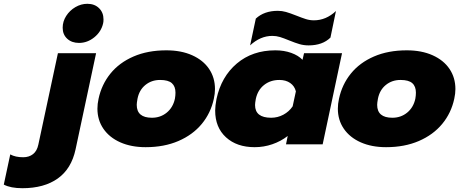

<svg xmlns="http://www.w3.org/2000/svg" viewBox="-210 -760 2431 1011"><path d="M120 -614Q120 -647 138.5 -676Q157 -705 187 -722.5Q217 -740 250 -740Q288 -740 311.5 -717Q335 -694 335 -658Q335 -644 333 -637Q323 -593 286.5 -563.5Q250 -534 206 -534Q168 -534 144 -556Q120 -578 120 -614ZM-190 212 -156 53Q-129 68 -88 68Q-57 68 -36 51.5Q-15 35 -8 1L95 -480H296L188 26Q166 129 94 180Q22 231 -92 231Q-154 231 -190 212Z M303 -188Q303 -213 309 -240Q325 -315 371.5 -372.5Q418 -430 493 -462.5Q568 -495 666 -495Q744 -495 802 -469Q860 -443 891 -397Q922 -351 922 -291Q922 -267 916 -240Q900 -165 852.5 -107.5Q805 -50 729.5 -17.5Q654 15 557 15Q481 15 423.5 -10.5Q366 -36 334.5 -82Q303 -128 303 -188ZM711 -240Q714 -257 714 -272Q714 -305 695 -322Q676 -339 633 -339Q588 -339 555.5 -312.5Q523 -286 514 -240Q510 -218 510 -208Q510 -140 590 -140Q635 -140 668 -167Q701 -194 711 -240Z M1137 -662Q1181 -703 1253 -703Q1275 -703 1296 -697Q1317 -691 1350 -678Q1380 -666 1400.5 -659.5Q1421 -653 1443 -653Q1507 -653 1559 -702L1530 -562Q1488 -521 1415 -521Q1390 -521 1367.5 -527.5Q1345 -534 1313 -547Q1284 -559 1264.5 -565Q1245 -571 1224 -571Q1161 -571 1107 -521ZM923 -178Q923 -202 930 -239Q955 -356 1037 -425.5Q1119 -495 1240 -495Q1286 -495 1323.5 -481.5Q1361 -468 1383 -445L1391 -480H1591L1489 0H1296L1305 -44Q1269 -16 1224 -0.5Q1179 15 1131 15Q1037 15 980 -37Q923 -89 923 -178ZM1331 -200 1348 -279Q1341 -307 1318 -323Q1295 -339 1261 -339Q1214 -339 1180.5 -312.5Q1147 -286 1137 -239Q1133 -217 1133 -207Q1133 -140 1218 -140Q1252 -140 1282 -156Q1312 -172 1331 -200Z M1569 -188Q1569 -213 1575 -240Q1591 -315 1637.5 -372.5Q1684 -430 1759 -462.5Q1834 -495 1932 -495Q2010 -495 2068 -469Q2126 -443 2157 -397Q2188 -351 2188 -291Q2188 -267 2182 -240Q2166 -165 2118.5 -107.5Q2071 -50 1995.5 -17.5Q1920 15 1823 15Q1747 15 1689.5 -10.5Q1632 -36 1600.5 -82Q1569 -128 1569 -188ZM1977 -240Q1980 -257 1980 -272Q1980 -305 1961 -322Q1942 -339 1899 -339Q1854 -339 1821.5 -312.5Q1789 -286 1780 -240Q1776 -218 1776 -208Q1776 -140 1856 -140Q1901 -140 1934 -167Q1967 -194 1977 -240Z"/></svg>

Font: Prompt ExtraBold
Style: Italic
Weight: 800
Italic angle: -12°
Designer: Katatrad Team
Foundry: CadsonDemak
Version: Version 1.001